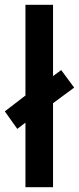

<svg xmlns="http://www.w3.org/2000/svg" viewBox="-39 -780 329 800"><path d="M67 0H182V-350L270 -415L216 -488L182 -463V-760H67V-382L-19 -316L33 -243L67 -269Z"/></svg>

Font: Noto Sans Gujarati UI Condensed SemiBold
Style: Regular
Weight: 600
Width: 3
Designer: Jelle Bosma - Monotype Design Team, Universal Thirst
Foundry: Monotype Imaging Inc.
Version: Version 2.106